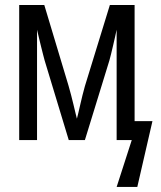

<svg xmlns="http://www.w3.org/2000/svg" viewBox="-20 -556 640 762"><path d="M514.2 -536.1V-75.2H585L524.9 186H442.9L502.9 0H442.9V-438Q440.9 -427.7 437 -410.9Q433.1 -394 429 -376Q424.8 -357.9 420.7 -341.3Q416.5 -324.7 414.1 -315.9L316.9 0H252.9L157.2 -315.9Q155.3 -322.8 151.4 -337.9Q147.5 -353 143.1 -370.8Q138.7 -388.7 134.3 -407Q129.9 -425.3 127 -438V0H56.2V-536.1H155.8L252 -215.8Q256.8 -199.2 262 -179.4Q267.1 -159.7 271.5 -141.4Q275.9 -123 279.5 -107.9Q283.2 -92.8 285.2 -85Q287.6 -93.3 291 -108.2Q294.4 -123 298.6 -141.1Q302.7 -159.2 307.4 -178.2Q312 -197.3 316.9 -213.9L416 -536.1Z"/></svg>

Font: WenQuanYi Micro Hei Mono
Style: Regular
Weight: 400
Foundry: Ascender Corporation
Version: Version 0.2.0-beta